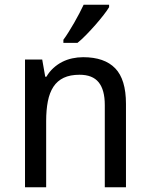

<svg xmlns="http://www.w3.org/2000/svg" viewBox="-20 -786 629 806"><path d="M419.9 0V-345.2Q419.9 -408.7 394.3 -440.4Q368.7 -472.2 314 -472.2Q274.4 -472.2 247.6 -459.5Q220.7 -446.8 204.3 -421.9Q188 -397 180.9 -360.8Q173.8 -324.7 173.8 -277.8V0H85V-536.1H157.2L169.9 -463.9H174.8Q187 -484.9 203.9 -500.2Q220.7 -515.6 240.7 -525.9Q260.7 -536.1 283.2 -541Q305.7 -545.9 329.1 -545.9Q418.5 -545.9 463.6 -499.3Q508.8 -452.6 508.8 -350.1V0ZM246.1 -619.1Q256.8 -633.3 268.3 -651.9Q279.8 -670.4 291.3 -690.2Q302.7 -710 313 -729.7Q323.2 -749.5 331.1 -766.1H438V-755.9Q430.2 -742.7 414.8 -722.9Q399.4 -703.1 380.6 -681.6Q361.8 -660.2 342 -639.9Q322.3 -619.6 305.2 -606H246.1Z"/></svg>

Font: WenQuanYi Micro Hei
Style: Regular
Weight: 400
Foundry: Ascender Corporation
Version: Version 0.2.0-beta